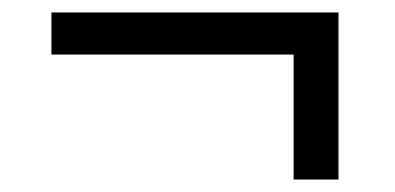

<svg xmlns="http://www.w3.org/2000/svg" viewBox="-20 -361 633 308"><path d="M523 -73H451V-315.5H523ZM62.5 -273.5V-341H523V-273.5Z"/></svg>

Font: Anek Gujarati SemiExpanded
Style: Regular
Weight: 400
Width: 6
Designer: Mrunmayee Ghaisas (Gujarati), Yesha Goshar (Latin)
Foundry: Ek Type
Version: Version 1.003